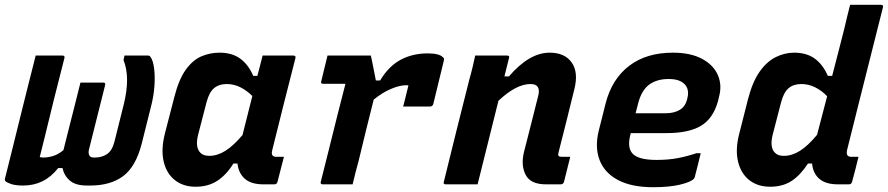

<svg xmlns="http://www.w3.org/2000/svg" viewBox="-45 -770 3708 802"><path d="M291 -425H386Q397 -425 394 -414Q377 -347 360.5 -280.5Q344 -214 327 -147Q323 -132 327.5 -122Q332 -112 346 -112H352Q380 -112 401.5 -126Q423 -140 433 -178L472 -334Q500 -447 471 -519L475 -538H571Q581 -538 583 -533Q594 -519 598.5 -486Q603 -453 600 -410Q597 -367 585 -322L547 -170Q522 -73 469 -34Q416 5 332 5H318Q271 5 247 -15.5Q223 -36 216 -68H198Q169 -31 132.5 -13Q96 5 52 5Q21 5 2.5 -1Q-16 -7 -22 -13Q-26 -17 -24 -25Q-9 -84 2.5 -131Q14 -178 25 -222Q36 -266 48.5 -317Q61 -368 78 -435Q84 -458 90.5 -484Q97 -510 104 -538H216Q227 -538 224 -527Q202 -441 181.5 -359.5Q161 -278 141 -194Q136 -174 131 -154Q126 -134 121 -114Q127 -112 136 -112Q157 -112 178.5 -119Q200 -126 220 -143Q233 -196 244.5 -240.5Q256 -285 267 -329Q278 -373 291 -425Z M872 -550Q924 -550 958 -525.5Q992 -501 1013 -453H1030Q1035 -471 1040 -491Q1045 -511 1052 -538H1180Q1192 -538 1189 -527Q1164 -430 1138.5 -328.5Q1113 -227 1092 -142Q1085 -115 1109 -115H1141L1114 -10Q1111 0 1101 0H1055Q1004 0 977.5 -23.5Q951 -47 947 -87H930Q901 -40 863 -15Q825 10 772 10Q720 10 685 -18Q650 -46 638.5 -96Q627 -146 644 -213L683 -364Q702 -439 731.5 -479.5Q761 -520 797 -535Q833 -550 872 -550ZM792 -132Q804 -119 829 -119Q863 -119 896.5 -140Q930 -161 968 -206Q978 -247 988.5 -287.5Q999 -328 1009 -369Q986 -392 959 -405.5Q932 -419 902 -419Q870 -419 849.5 -402Q829 -385 818 -344L783 -209Q769 -155 792 -132Z M1323 -538H1504Q1504 -538 1508 -520Q1512 -502 1516.5 -477.5Q1521 -453 1525 -434H1543Q1578 -493 1628 -520Q1678 -547 1742 -547Q1791 -547 1806 -530Q1810 -527 1810 -523.5Q1810 -520 1809 -517L1765 -336Q1762 -325 1751 -325H1639L1644 -344Q1648 -361 1652.5 -378.5Q1657 -396 1661 -413Q1659 -414 1651 -414Q1625 -414 1589 -399Q1553 -384 1516 -354Q1501 -295 1484.5 -228Q1468 -161 1453 -98Q1446 -72 1439.5 -47.5Q1433 -23 1428 0H1303Q1292 0 1295 -11Q1310 -69 1328 -142.5Q1346 -216 1364.5 -289Q1383 -362 1398 -420H1305Q1293 -420 1297 -431Q1304 -458 1310 -484.5Q1316 -511 1323 -538Z M1940 -538H2073Q2085 -538 2081 -527Q2071 -489 2062 -451H2081Q2166 -550 2251 -550Q2314 -550 2343 -509Q2372 -468 2354 -397Q2338 -330 2321.5 -265.5Q2305 -201 2288 -133Q2285 -122 2289 -118Q2292 -115 2302 -115H2337Q2330 -89 2324 -63Q2318 -37 2311 -11Q2308 0 2297 0H2235Q2171 0 2150.5 -40Q2130 -80 2144 -136Q2160 -198 2174 -254Q2188 -310 2204 -373Q2214 -419 2171 -419Q2111 -419 2037 -349Q1993 -174 1950 0H1817Q1805 0 1809 -11Q1835 -118 1862 -225.5Q1889 -333 1916 -440Q1924 -468 1930 -493.5Q1936 -519 1940 -538Z M2766 -550Q2839 -550 2887 -524.5Q2935 -499 2953.5 -456.5Q2972 -414 2958 -364L2954 -347Q2934 -275 2883 -244.5Q2832 -214 2739 -214H2590L2588 -207Q2575 -156 2595 -131Q2618 -102 2697 -102Q2747 -102 2786 -109.5Q2825 -117 2864 -130H2882Q2876 -106 2870 -81Q2864 -56 2857 -30Q2856 -26 2852 -22Q2839 -9 2794.5 1.5Q2750 12 2683 12Q2593 12 2536.5 -18Q2480 -48 2459.5 -101.5Q2439 -155 2456 -224L2485 -339Q2511 -440 2583 -495Q2655 -550 2766 -550ZM2748 -440Q2698 -440 2666 -416Q2634 -392 2620 -336L2610 -297H2737Q2771 -297 2795 -311.5Q2819 -326 2826 -359Q2836 -397 2814 -419Q2804 -429 2788 -434.5Q2772 -440 2748 -440Z M3272 -550Q3324 -550 3358 -525.5Q3392 -501 3413 -453H3431Q3444 -502 3456.5 -551.5Q3469 -601 3482 -651Q3487 -674 3492.5 -696Q3498 -718 3506 -750H3635Q3646 -750 3643 -739Q3618 -639 3591.5 -534.5Q3565 -430 3540 -330Q3515 -230 3493 -142Q3490 -125 3496 -120Q3501 -115 3510 -115H3541Q3535 -89 3528 -62.5Q3521 -36 3514 -10Q3511 0 3501 0H3455Q3404 0 3377.5 -23Q3351 -46 3347 -87H3330Q3299 -39 3262 -14.5Q3225 10 3172 10Q3120 10 3085 -17.5Q3050 -45 3038 -94.5Q3026 -144 3042 -208L3079 -354Q3098 -428 3128 -470.5Q3158 -513 3195.5 -531.5Q3233 -550 3272 -550ZM3192 -132Q3204 -119 3229 -119Q3263 -119 3296.5 -140Q3330 -161 3368 -207Q3379 -247 3389 -287.5Q3399 -328 3410 -368Q3387 -392 3359.5 -405.5Q3332 -419 3302 -419Q3270 -419 3249.5 -402Q3229 -385 3218 -344L3183 -209Q3169 -155 3192 -132Z"/></svg>

Font: Recursive Mn Lnr St
Style: Bold Italic
Weight: 700
Italic angle: -15°
Monospace: yes
Version: Version 1.079;hotconv 1.0.112;makeotfexe 2.5.65598; ttfautoh